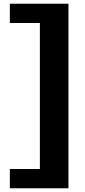

<svg xmlns="http://www.w3.org/2000/svg" viewBox="-20 -798 458 1035"><path d="M33 113H195V-674H33V-778H349V217H33Z"/></svg>

Font: Moderustic
Style: Bold
Weight: 700
Designer: Tural Alisoy
Foundry: TAFT Foundry
Version: Version 2.120